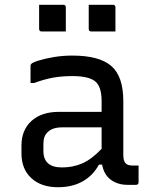

<svg xmlns="http://www.w3.org/2000/svg" viewBox="-20 -775 640 805"><path d="M497 -351V-126Q497 -100 507 -90Q515 -81 536 -81H561V-11Q561 0 550 0H515Q474 0 445 -21Q416 -42 408 -85H395Q370 -39 326.5 -14.5Q283 10 223 10Q153 10 111.5 -28Q70 -66 70 -132V-164Q70 -230 112 -268Q154 -306 227 -306H406V-352Q406 -412 379 -434Q352 -456 283 -456Q238 -456 200.5 -449Q163 -442 123 -427H108V-499Q108 -504 111 -507Q116 -513 141.5 -521Q167 -529 204.5 -535.5Q242 -542 283 -542Q396 -542 446.5 -498.5Q497 -455 497 -351ZM162 -142Q162 -73 240 -73Q286 -73 325 -90Q364 -107 406 -151V-241H240Q200 -241 180 -221Q162 -205 162 -172ZM144 -755H245Q256 -755 256 -744V-643H155Q144 -643 144 -654ZM352 -755H453Q464 -755 464 -744V-643H363Q352 -643 352 -654Z"/></svg>

Font: Recursive Sn Lnr St
Style: Regular
Weight: 400
Version: Version 1.079;hotconv 1.0.112;makeotfexe 2.5.65598; ttfautoh